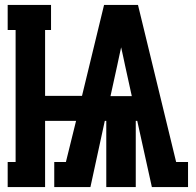

<svg xmlns="http://www.w3.org/2000/svg" viewBox="-20 -755 790 775"><path d="M11 0V-101H43V-634H11V-735H186V-634H162V-368H311L400 -735H537L691 -101H739V0H593L534 -267H528V0H409V-267H403L345 0H199V-101H246L287 -267H162V0ZM512 -367 485 -490Q481 -509 477 -527.5Q473 -546 469 -564Q465 -546 461 -527.5Q457 -509 453 -490L426 -367Z"/></svg>

Font: Iosevka Etoile
Style: Bold
Weight: 700
Designer: Belleve Invis
Foundry: Belleve Invis
Version: Version 28.1.0; ttfautohint (v1.8.4)